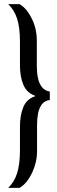

<svg xmlns="http://www.w3.org/2000/svg" viewBox="-20 -763 278 933"><path d="M20 150Q35 135 45.5 118Q56 101 63 79Q70 57 73.5 29Q77 1 77 -36V-148Q77 -204 93.5 -243Q110 -282 150 -295V-298Q110 -312 93.5 -351Q77 -390 77 -446V-558Q77 -595 73.5 -623Q70 -651 63 -672.5Q56 -694 45.5 -711Q35 -728 20 -743H75Q95 -731 110 -712Q125 -693 136.5 -668.5Q148 -644 153.5 -618.5Q159 -593 159 -566V-439Q159 -410 164.5 -383.5Q170 -357 184 -339.5Q198 -322 222 -318V-277Q197 -274 183.5 -256Q170 -238 165 -212Q160 -186 160 -155V-29Q160 -1 154 25Q148 51 136.5 75.5Q125 100 110 119Q95 138 75 150Z"/></svg>

Font: Saira UltraCondensed SemiBold
Style: Regular
Weight: 600
Width: 1
Designer: Hector Gatti with collaboration of the Omnibus-Type team
Foundry: Omnibus-Type
Version: Version 1.101